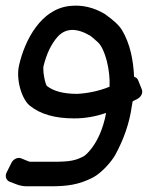

<svg xmlns="http://www.w3.org/2000/svg" viewBox="-26 -680 518 673"><path d="M245 -351C197 -351 162 -360 138 -379C137 -380 132 -391 129 -409C125 -429 126 -444 126 -446C137 -492 154 -526 175 -550C203 -582 242 -583 290 -555C296 -551 306 -542 317 -532C343 -508 361 -433 358 -376C324 -362 284 -353 245 -351ZM346 -284C335 -226 314 -180 285 -148C276 -138 269 -133 267 -132C240 -118 221 -113 163 -113H81C80 -113 78 -113 75 -114L48 -125C36 -130 20 -122 14 -109L-3 -75C-9 -63 -5 -48 8 -43L34 -33C45 -29 57 -27 69 -27H151C208 -27 250 -32 300 -58C329 -73 364 -112 378 -137C408 -192 428 -249 436 -308L439 -325L455 -333C469 -340 476 -355 471 -367L458 -399C456 -405 450 -409 444 -411C441 -472 430 -526 402 -574C391 -592 372 -609 344 -629C344 -629 344 -630 343 -630C303 -654 262 -664 218 -659C117 -648 61 -539 41 -452C29 -402 50 -333 78 -310C116 -279 168 -265 234 -265C274 -265 310 -272 346 -284Z"/></svg>

Font: Reckless Catfish
Style: HeavyIt
Weight: 400
Foundry: Cannot Into Space Fonts
Version: Version 0.2894